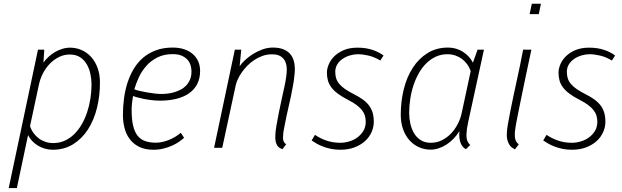

<svg xmlns="http://www.w3.org/2000/svg" viewBox="-20 -779 3280 1012"><path d="M260.7 -24.9Q293.5 -24.9 321 -37.4Q348.6 -49.8 371.1 -71.8Q393.6 -93.8 410.6 -123.3Q427.7 -152.8 439.2 -187.3Q450.7 -221.7 456.5 -259Q462.4 -296.4 462.4 -334Q462.4 -360.8 456.5 -388.9Q450.7 -417 437.5 -439.9Q424.3 -462.9 402.3 -477.3Q380.4 -491.7 348.1 -491.7Q317.4 -491.7 290.5 -478.3Q263.7 -464.8 242.4 -442.9Q221.2 -420.9 206.5 -392.6Q191.9 -364.3 185.5 -334.5L138.2 -114.3Q145 -93.8 157 -77.4Q168.9 -61 184.8 -49.3Q200.7 -37.6 220 -31.2Q239.3 -24.9 260.7 -24.9ZM68.8 212.4H25.9L180.2 -517.1H213.4L209 -448.7Q219.2 -463.9 234.6 -478.3Q250 -492.7 268.3 -503.7Q286.6 -514.6 307.4 -521.2Q328.1 -527.8 349.1 -527.8Q381.8 -527.8 410.4 -515.1Q439 -502.4 460.4 -478.8Q481.9 -455.1 494.4 -420.9Q506.8 -386.7 506.8 -343.8Q506.8 -273.4 491 -209.5Q475.1 -145.5 443.6 -96.7Q412.1 -47.9 365.5 -18.8Q318.8 10.3 257.3 10.3Q235.8 10.3 216.1 4.4Q196.3 -1.5 179.4 -11.7Q162.6 -22 149.4 -36.1Q136.2 -50.3 127.9 -66.9Z M802.7 -26.9Q831.5 -26.9 866.7 -40Q901.9 -53.2 933.1 -79.1L950.2 -52.7Q939 -42.5 922.9 -31.2Q906.7 -20 886.2 -11Q865.7 -2 841.1 4.2Q816.4 10.3 788.6 10.3Q744.1 10.3 713.4 -5.1Q682.6 -20.5 663.6 -46.1Q644.5 -71.8 636.2 -105Q627.9 -138.2 627.9 -173.8Q627.9 -216.3 633.5 -259.3Q639.2 -302.2 651.6 -341.6Q664.1 -380.9 684.3 -415Q704.6 -449.2 733.9 -474.4Q763.2 -499.5 802 -513.9Q840.8 -528.3 890.6 -528.3Q922.9 -528.3 949.5 -519.8Q976.1 -511.2 995.1 -495.1Q1014.2 -479 1024.4 -456.3Q1034.7 -433.6 1034.7 -405.3Q1034.7 -365.2 1019.3 -335.7Q1003.9 -306.2 976.1 -286.9Q948.2 -267.6 909.4 -258.1Q870.6 -248.5 824.2 -248.5Q800.3 -248.5 776.9 -251.5Q753.4 -254.4 734.1 -258.5Q714.8 -262.7 700.7 -266.6Q686.5 -270.5 681.2 -272.9Q679.7 -265.1 678.5 -255.4Q677.2 -245.6 676 -235.6Q674.8 -225.6 674.3 -216.3Q673.8 -207 673.8 -200.2Q673.8 -150.9 681.4 -117.7Q689 -84.5 704.8 -64.2Q720.7 -43.9 745.1 -35.4Q769.5 -26.9 802.7 -26.9ZM890.6 -493.7Q843.8 -493.7 809.3 -476.1Q774.9 -458.5 751 -431.4Q727.1 -404.3 711.9 -371.6Q696.8 -338.9 688 -308.6Q695.3 -304.7 712.9 -300.5Q730.5 -296.4 751.7 -292.5Q772.9 -288.6 794.4 -286.1Q815.9 -283.7 830.6 -283.7Q845.2 -283.7 862.8 -285.6Q880.4 -287.6 897.9 -292.7Q915.5 -297.9 932.1 -306.4Q948.7 -314.9 961.4 -328.4Q974.1 -341.8 981.7 -360.1Q989.3 -378.4 989.3 -402.8Q989.3 -418.9 984.4 -435.3Q979.5 -451.7 967.8 -464.6Q956.1 -477.5 937.3 -485.6Q918.5 -493.7 890.6 -493.7Z M1431.2 -65.4Q1431.6 -85.9 1437.3 -118.4Q1442.9 -150.9 1450.2 -187.5Q1457.5 -224.1 1465.6 -260.3Q1473.6 -296.4 1479.5 -323.7Q1483.4 -340.8 1484.9 -350.8Q1486.3 -360.8 1488.3 -372.6Q1491.7 -393.6 1491.5 -414.8Q1491.2 -436 1483.9 -453.4Q1476.6 -470.7 1460 -481.7Q1443.4 -492.7 1413.6 -492.7Q1387.2 -492.7 1363.8 -484.4Q1340.3 -476.1 1320.1 -462.6Q1299.8 -449.2 1283 -431.9Q1266.1 -414.6 1253.7 -396.5Q1241.2 -378.4 1233.4 -361.1Q1225.6 -343.8 1222.7 -330.6L1151.4 0H1108.4L1217.8 -517.1H1251.5L1243.2 -429.7Q1252.4 -444.3 1270.5 -461.4Q1288.6 -478.5 1312 -493.4Q1335.4 -508.3 1362.8 -518.3Q1390.1 -528.3 1418.5 -528.3Q1452.6 -528.3 1476.3 -518.1Q1500 -507.8 1513.7 -489.3Q1527.3 -470.7 1531.7 -443.8Q1536.1 -417 1532.2 -384.3Q1531.2 -376 1530.5 -369.9Q1529.8 -363.8 1529.1 -357.4Q1528.3 -351.1 1527.1 -343.8Q1525.9 -336.4 1523.9 -325.7Q1519 -298.3 1513.7 -272.7Q1508.3 -247.1 1502.4 -221.7Q1496.6 -196.3 1491 -170.9Q1485.4 -145.5 1480.5 -118.7Q1480 -115.7 1478.8 -109.9Q1477.5 -104 1476.3 -97.4Q1475.1 -90.8 1474.1 -84.7Q1473.1 -78.6 1473.1 -76.2Q1472.7 -66.4 1471.9 -58.3Q1471.2 -50.3 1472.4 -43.2Q1473.6 -36.1 1477.1 -30Q1480.5 -23.9 1488.3 -18.6L1468.3 7.8Q1461.4 4.4 1454.3 0.5Q1447.3 -3.4 1441.9 -11.2Q1436.5 -19 1433.3 -31.7Q1430.2 -44.4 1431.2 -65.4Z M1907.7 -137.2Q1907.7 -153.8 1903.3 -168.9Q1898.9 -184.1 1888.2 -198Q1877.4 -211.9 1859.6 -225.3Q1841.8 -238.8 1814.9 -252.4Q1781.7 -269.5 1760.3 -285.6Q1738.8 -301.8 1726.1 -319.1Q1713.4 -336.4 1708.3 -355.2Q1703.1 -374 1703.1 -396.5Q1703.1 -415.5 1712.2 -438.2Q1721.2 -460.9 1740.7 -481Q1760.3 -501 1791 -514.4Q1821.8 -527.8 1864.7 -527.8Q1909.2 -527.8 1944.6 -515.6Q1980 -503.4 2001.5 -486.3L1984.4 -460Q1953.1 -479 1922.1 -486.1Q1891.1 -493.2 1866.7 -493.2Q1845.7 -493.2 1824.5 -486.8Q1803.2 -480.5 1785.9 -468.8Q1768.6 -457 1757.8 -439.7Q1747.1 -422.4 1747.1 -400.4Q1747.1 -380.4 1752.4 -364.5Q1757.8 -348.6 1769.8 -335Q1781.7 -321.3 1800.3 -308.6Q1818.8 -295.9 1845.2 -282.7Q1873 -268.6 1892.8 -254.2Q1912.6 -239.7 1925.3 -222.7Q1938 -205.6 1944.1 -184.8Q1950.2 -164.1 1950.2 -137.2Q1950.2 -109.4 1938.5 -82.8Q1926.8 -56.2 1904.3 -35.6Q1881.8 -15.1 1848.9 -2.4Q1815.9 10.3 1773.4 10.3Q1746.6 10.3 1723.6 5.4Q1700.7 0.5 1681.6 -6.8Q1662.6 -14.2 1647.9 -22.7Q1633.3 -31.2 1622.6 -38.6L1640.1 -68.4Q1666.5 -49.8 1700.4 -38.1Q1734.4 -26.4 1773.4 -26.4Q1795.9 -26.4 1819.6 -33.2Q1843.3 -40 1862.8 -54Q1882.3 -67.9 1895 -88.6Q1907.7 -109.4 1907.7 -137.2Z M2338.4 -493.2Q2305.7 -493.2 2278.1 -480.7Q2250.5 -468.3 2228 -446.3Q2205.6 -424.3 2188.5 -394.8Q2171.4 -365.2 2159.9 -330.8Q2148.4 -296.4 2142.6 -259Q2136.7 -221.7 2136.7 -184.1Q2136.7 -156.7 2142.6 -128.9Q2148.4 -101.1 2161.6 -78.1Q2174.8 -55.2 2196.8 -40.8Q2218.8 -26.4 2251 -26.4Q2281.7 -26.4 2308.6 -39.6Q2335.4 -52.7 2356.7 -74.7Q2377.9 -96.7 2392.6 -125Q2407.2 -153.3 2413.6 -183.6L2460.9 -403.8Q2454.1 -424.3 2442.1 -440.7Q2430.2 -457 2414.3 -468.8Q2398.4 -480.5 2379.2 -486.8Q2359.9 -493.2 2338.4 -493.2ZM2092.3 -174.3Q2092.3 -244.6 2108.2 -308.6Q2124 -372.6 2155.5 -421.4Q2187 -470.2 2233.6 -499.3Q2280.3 -528.3 2341.8 -528.3Q2363.3 -528.3 2383.3 -522.5Q2403.3 -516.6 2420.2 -505.9Q2437 -495.1 2450.4 -480.7Q2463.9 -466.3 2472.7 -448.7L2497.1 -517.1H2530.8L2447.8 -136.2Q2439.5 -97.7 2438.5 -71.3Q2438 -51.8 2442.6 -38.3Q2447.3 -24.9 2458.5 -15.1L2436 7.3Q2428.7 3.9 2421.6 -3.2Q2414.6 -10.3 2409.4 -21.5Q2404.3 -32.7 2401.9 -49.1Q2399.4 -65.4 2401.4 -87.9Q2388.2 -65.9 2370.6 -47.9Q2353 -29.8 2333.3 -17.1Q2313.5 -4.4 2292 2.7Q2270.5 9.8 2250 9.8Q2217.3 9.8 2188.7 -2.9Q2160.2 -15.6 2138.7 -39.3Q2117.2 -63 2104.7 -97.2Q2092.3 -131.3 2092.3 -174.3Z M2696.8 -105.5Q2693.8 -85 2693.8 -82Q2693.8 -76.2 2693.6 -67.9Q2693.4 -59.6 2694.8 -50.8Q2696.3 -42 2700.7 -33.4Q2705.1 -24.9 2714.4 -18.6L2694.3 8.3Q2689 5.4 2681.2 0.7Q2673.3 -3.9 2666.3 -13.9Q2659.2 -23.9 2654.5 -40.5Q2649.9 -57.1 2651.9 -84Q2652.8 -100.1 2657.7 -128.2Q2662.6 -156.2 2669.7 -192.1Q2676.8 -228 2685.5 -269.3Q2694.3 -310.5 2703.6 -353.3Q2712.9 -396 2721.7 -438Q2730.5 -480 2737.3 -517.1H2780.8Q2765.1 -443.8 2753.2 -387.2Q2741.2 -330.6 2732.4 -287.4Q2723.6 -244.1 2717.3 -213.1Q2710.9 -182.1 2706.8 -160.9Q2702.6 -139.6 2700.2 -126.5Q2697.8 -113.3 2696.8 -105.5ZM2819.8 -704.6H2771.5L2783.2 -759.3H2831.1Z M3128.4 -137.2Q3128.4 -153.8 3124 -168.9Q3119.6 -184.1 3108.9 -198Q3098.1 -211.9 3080.3 -225.3Q3062.5 -238.8 3035.6 -252.4Q3002.4 -269.5 2981 -285.6Q2959.5 -301.8 2946.8 -319.1Q2934.1 -336.4 2929 -355.2Q2923.8 -374 2923.8 -396.5Q2923.8 -415.5 2932.9 -438.2Q2941.9 -460.9 2961.4 -481Q2981 -501 3011.7 -514.4Q3042.5 -527.8 3085.4 -527.8Q3129.9 -527.8 3165.3 -515.6Q3200.7 -503.4 3222.2 -486.3L3205.1 -460Q3173.8 -479 3142.8 -486.1Q3111.8 -493.2 3087.4 -493.2Q3066.4 -493.2 3045.2 -486.8Q3023.9 -480.5 3006.6 -468.8Q2989.3 -457 2978.5 -439.7Q2967.8 -422.4 2967.8 -400.4Q2967.8 -380.4 2973.1 -364.5Q2978.5 -348.6 2990.5 -335Q3002.4 -321.3 3021 -308.6Q3039.6 -295.9 3065.9 -282.7Q3093.8 -268.6 3113.5 -254.2Q3133.3 -239.7 3146 -222.7Q3158.7 -205.6 3164.8 -184.8Q3170.9 -164.1 3170.9 -137.2Q3170.9 -109.4 3159.2 -82.8Q3147.5 -56.2 3125 -35.6Q3102.5 -15.1 3069.6 -2.4Q3036.6 10.3 2994.1 10.3Q2967.3 10.3 2944.3 5.4Q2921.4 0.5 2902.3 -6.8Q2883.3 -14.2 2868.7 -22.7Q2854 -31.2 2843.3 -38.6L2860.8 -68.4Q2887.2 -49.8 2921.1 -38.1Q2955.1 -26.4 2994.1 -26.4Q3016.6 -26.4 3040.3 -33.2Q3064 -40 3083.5 -54Q3103 -67.9 3115.7 -88.6Q3128.4 -109.4 3128.4 -137.2Z"/></svg>

Font: Ufes Sans Thin
Style: Italic
Weight: 100
Designer: Ricardo Esteves & Thais Bronze
Foundry: ProDesignUfes - Ricardo Esteves, Thais Bronze
Version: Version 2.0